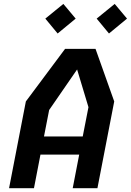

<svg xmlns="http://www.w3.org/2000/svg" viewBox="-20 -986 686 1006"><path d="M27.5 0H158L192 -176H395L361 0H490.5L578.5 -454.5L480.5 -730H321L115.5 -454.5ZM210.5 -271 237.5 -409.5 384 -622 443.5 -424.5 413.5 -271ZM217.5 -888.5 282 -810.5 376.5 -888.5 312 -965.5ZM486.5 -888.5 551 -810.5 645.5 -888.5 581 -965.5Z"/></svg>

Font: Monaspace Krypton SemiBold
Style: Italic
Weight: 600
Italic angle: -11°
Designer: Riley Cran & the Lettermatic Team
Foundry: Lettermatic
Version: Version 1.101 (Monaspace Krypton)